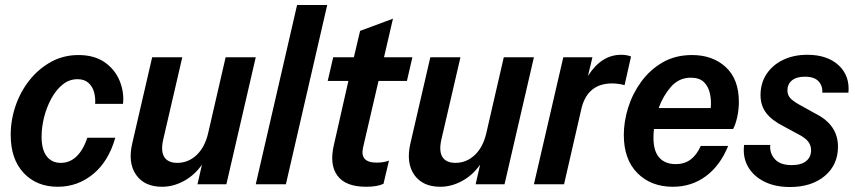

<svg xmlns="http://www.w3.org/2000/svg" viewBox="-20 -740 3432 771"><path d="M212 10Q127 10 75 -45.5Q23 -101 23 -198Q23 -258 42.5 -315Q62 -372 98.5 -418Q135 -464 185 -491.5Q235 -519 295 -519Q358 -519 399.5 -490.5Q441 -462 460 -416.5Q479 -371 474 -323H362Q364 -346 358 -369Q352 -392 335.5 -407Q319 -422 291 -422Q258 -422 231.5 -400.5Q205 -379 186 -344Q167 -309 157 -269Q147 -229 147 -191Q147 -139 167.5 -112.5Q188 -86 224 -86Q296 -86 331 -187H443Q416 -92 354 -41Q292 10 212 10Z M631 10Q560 10 526.5 -38Q493 -86 511 -164L591 -510H712L635 -178Q625 -132 640 -109Q655 -86 692 -86Q736 -86 769.5 -117.5Q803 -149 816 -206L886 -510H1007L889 0H773L791 -79Q762 -37 719 -13.5Q676 10 631 10Z M1007 0 1173 -720H1294L1128 0Z M1450 10Q1368 10 1335 -34.5Q1302 -79 1321 -159L1379 -415H1296L1318 -510H1401L1426 -616L1558 -665L1522 -510H1636L1614 -415H1500L1438 -148Q1424 -87 1492 -87Q1507 -87 1519 -89Q1531 -91 1542 -95L1520 -2Q1495 10 1450 10Z M1748 10Q1677 10 1643.5 -38Q1610 -86 1628 -164L1708 -510H1829L1752 -178Q1742 -132 1757 -109Q1772 -86 1809 -86Q1853 -86 1886.5 -117.5Q1920 -149 1933 -206L2003 -510H2124L2006 0H1890L1908 -79Q1879 -37 1836 -13.5Q1793 10 1748 10Z M2124 0 2242 -510H2359L2341 -435Q2395 -520 2474 -520Q2498 -520 2514 -513L2488 -398Q2479 -401 2464.5 -403Q2450 -405 2438 -405Q2342 -405 2316 -309L2245 0Z M2682 10Q2594 10 2539.5 -45Q2485 -100 2485 -198Q2485 -252 2502.5 -308Q2520 -364 2555 -412Q2590 -460 2641 -489.5Q2692 -519 2759 -519Q2842 -519 2894.5 -470.5Q2947 -422 2947 -331Q2947 -300 2940.5 -270.5Q2934 -241 2924 -222H2606Q2604 -204 2604 -188Q2604 -133 2627.5 -107Q2651 -81 2693 -81Q2729 -81 2753.5 -99.5Q2778 -118 2794 -154H2904Q2872 -75 2814.5 -32.5Q2757 10 2682 10ZM2754 -428Q2706 -428 2674 -391Q2642 -354 2625 -306H2834Q2837 -335 2831 -363.5Q2825 -392 2807 -410Q2789 -428 2754 -428Z M3152 11Q3092 11 3048.5 -11Q3005 -33 2983.5 -71Q2962 -109 2968 -158H3073Q3070 -125 3091.5 -101Q3113 -77 3159 -77Q3197 -77 3217 -93Q3237 -109 3237 -137Q3237 -156 3226 -170.5Q3215 -185 3191 -198L3130 -231Q3080 -256 3057 -286Q3034 -316 3034 -358Q3034 -406 3058 -442.5Q3082 -479 3124.5 -499.5Q3167 -520 3222 -520Q3302 -520 3347.5 -478Q3393 -436 3387 -368H3282Q3284 -395 3267 -413.5Q3250 -432 3212 -432Q3178 -432 3160 -417Q3142 -402 3142 -377Q3142 -359 3153 -346.5Q3164 -334 3191 -319L3256 -283Q3345 -238 3345 -151Q3345 -78 3292 -33.5Q3239 11 3152 11Z"/></svg>

Font: Instrument Sans SemiCondensed SemiBold Italic
Style: Regular
Weight: 600
Width: 4
Italic angle: -13°
Designer: Rodrigo Fuenzalida
Foundry: fragTYPE
Version: Version 1.000; ttfautohint (v1.8.4.7-5d5b);gftools[0.9.28]